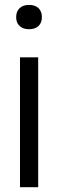

<svg xmlns="http://www.w3.org/2000/svg" viewBox="-20 -782 243 802"><path d="M63.5 0V-542.5H139.5V0ZM47.5 -710.5Q47.5 -734 61.8 -747.8Q76 -761.5 101.5 -761.5Q127 -761.5 141 -747.8Q155 -734 155 -710.5Q155 -687 141 -673.5Q127 -660 101.5 -660Q76 -660 61.8 -673.5Q47.5 -687 47.5 -710.5Z"/></svg>

Font: Encode Sans Condensed
Style: Regular
Weight: 400
Width: 3
Designer: Multiple Designers
Foundry: Impallari Type
Version: Version 2.000